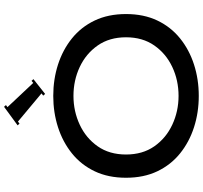

<svg xmlns="http://www.w3.org/2000/svg" viewBox="-47 -946 1003 950"><g transform="rotate(-90 455.0 -471.5)"><path d="M529.4 -817.5 537.9 -808.1 464.8 -750.3 456.3 -759.7 467.4 -768.2 328 -884.6 317.8 -877 309.3 -886.3 401.1 -953.5 409.6 -944.1 399.4 -936.5 519.2 -809ZM50 -350Q50 -438 82 -505Q114 -572 170.5 -617.5Q227 -663 300 -686.5Q373 -710 455 -710Q537 -710 610 -686.5Q683 -663 739.5 -617.5Q796 -572 828 -505Q860 -438 860 -350Q860 -262 828 -195Q796 -128 739.5 -82.5Q683 -37 610 -13.5Q537 10 455 10Q373 10 300 -13.5Q227 -37 170.5 -82.5Q114 -128 82 -195Q50 -262 50 -350ZM165 -350Q165 -268 205.5 -210Q246 -152 312.5 -121Q379 -90 455 -90Q532 -90 598 -121Q664 -152 704.5 -210Q745 -268 745 -350Q745 -432 704.5 -490Q664 -548 598 -579Q532 -610 455 -610Q379 -610 312.5 -579Q246 -548 205.5 -490Q165 -432 165 -350Z"/></g></svg>

Font: Copperplate CC
Style: Regular
Weight: 400
Designer: indestructible type*
Foundry: Cowboy Collective
Version: Version 1.000